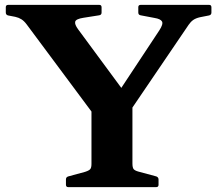

<svg xmlns="http://www.w3.org/2000/svg" viewBox="-20 -769 892 789"><path d="M355.9 0V-338.7H524.2V0ZM89.8 -668.4Q79.3 -682.6 68.2 -689.6Q57 -696.7 42.9 -699.8L13.4 -705.5Q3.8 -707.7 3.8 -717.7V-739.4Q3.8 -749 13.8 -749H387.8Q397.4 -749 397.4 -739V-717.2Q397.4 -707.7 387.4 -706.1L322.7 -695.9Q292.3 -691.1 289.1 -680.2Q285.9 -669.2 300.9 -648.7L514.4 -359.2L413.4 -309.4L634.6 -644Q651.6 -670 645.8 -680.6Q640 -691.3 614.7 -695.3L557.9 -706.1Q548.3 -707.7 548.3 -717.7V-739.4Q548.3 -749 558.3 -749H839.2Q848.8 -749 848.8 -739V-717.2Q848.8 -707.7 838.8 -705.5L801.8 -698.2Q784.6 -694.3 773.9 -686.8Q763.3 -679.2 755.1 -667L474.6 -254H398ZM260.6 0Q251 0 251 -10V-31.8Q251 -41.2 260.4 -44L330.6 -63.1Q347.3 -68.6 351.6 -75Q355.9 -81.3 355.9 -95.7V-206.8H524.2V-97.6Q524.2 -79.8 529.3 -73.9Q534.4 -68 547.6 -64.2L622.5 -44Q631.5 -40.4 631.5 -31.4V-9.6Q631.5 0 621.5 0Z"/></svg>

Font: Hahmlet
Style: Regular
Weight: 400
Designer: Minjoo Ham & Mark Frömberg
Foundry: hypertype
Version: Version 1.002